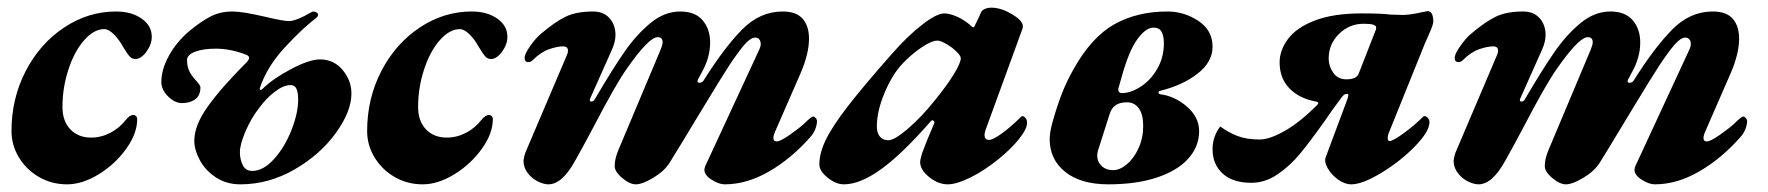

<svg xmlns="http://www.w3.org/2000/svg" viewBox="-20 -467 4613 501"><path d="M10 -125Q10 -210 47 -281.5Q84 -353 147 -395Q210 -437 283 -437Q323 -437 349.5 -418.5Q376 -400 376 -371Q376 -351 362 -332Q348 -313 333 -313Q325 -313 319 -319Q313 -325 301 -345Q290 -365 276.5 -378Q263 -391 252 -391Q225 -391 199.5 -362Q174 -333 158.5 -285.5Q143 -238 143 -188Q143 -151 163.5 -129.5Q184 -108 218 -108Q244 -108 268 -120.5Q292 -133 309 -155Q313 -160 318 -163.5Q323 -167 328 -167Q332 -167 335 -164Q338 -161 338 -156Q338 -119 309.5 -79Q281 -39 238 -12.5Q195 14 155 14Q115 14 82 -5Q49 -24 29.5 -56Q10 -88 10 -125Z M487 -100Q487 -140 522.5 -189.5Q558 -239 623 -304Q630 -311 630 -316Q630 -322 620 -325Q581 -340 543 -340Q510 -340 489 -332Q468 -324 468 -310Q468 -288 480 -271Q484 -265 493.5 -254.5Q503 -244 503 -239Q503 -218 489.5 -208Q476 -198 455 -198Q436 -198 418.5 -215.5Q401 -233 401 -253Q401 -286 421 -322Q441 -358 474 -386Q503 -410 528.5 -423.5Q554 -437 587 -437Q613 -437 673 -423Q719 -412 734 -412Q753 -412 794 -436L797 -437Q802 -437 806 -434.5Q810 -432 810 -428Q810 -425 806 -421Q769 -393 722.5 -342.5Q676 -292 658 -237Q657 -233 659.5 -232.5Q662 -232 665 -235Q691 -261 739 -286.5Q787 -312 815 -312Q851 -312 874 -284.5Q897 -257 897 -223Q897 -176 856 -119.5Q815 -63 748 -24.5Q681 14 607 14Q571 14 543.5 -4Q516 -22 501.5 -49Q487 -76 487 -100ZM758 -207Q758 -226 753.5 -235.5Q749 -245 738 -245Q720 -245 697.5 -228Q675 -211 656 -185Q635 -158 620.5 -124Q606 -90 606 -70Q606 -51 613.5 -36Q621 -21 638 -21Q667 -21 695 -52Q723 -83 740.5 -127.5Q758 -172 758 -207Z M938 -125Q938 -210 975 -281.5Q1012 -353 1075 -395Q1138 -437 1211 -437Q1251 -437 1277.5 -418.5Q1304 -400 1304 -371Q1304 -351 1290 -332Q1276 -313 1261 -313Q1253 -313 1247 -319Q1241 -325 1229 -345Q1218 -365 1204.5 -378Q1191 -391 1180 -391Q1153 -391 1127.5 -362Q1102 -333 1086.5 -285.5Q1071 -238 1071 -188Q1071 -151 1091.5 -129.5Q1112 -108 1146 -108Q1172 -108 1196 -120.5Q1220 -133 1237 -155Q1241 -160 1246 -163.5Q1251 -167 1256 -167Q1260 -167 1263 -164Q1266 -161 1266 -156Q1266 -119 1237.5 -79Q1209 -39 1166 -12.5Q1123 14 1083 14Q1043 14 1010 -5Q977 -24 957.5 -56Q938 -88 938 -125Z M1346 -48Q1348 -62 1351 -69L1460 -325Q1462 -329 1462 -335Q1462 -346 1449 -346Q1434 -346 1412.5 -338.5Q1391 -331 1370 -310Q1365 -305 1359 -305Q1349 -305 1349 -315Q1348 -325 1363.5 -347Q1379 -369 1393 -380Q1427 -409 1455 -423Q1483 -437 1528 -437Q1555 -437 1570.5 -419.5Q1586 -402 1586 -376Q1586 -358 1577 -338L1520 -210Q1519 -209 1519 -206Q1519 -202 1523 -202Q1529 -202 1532 -208Q1579 -288 1610 -332.5Q1641 -377 1677.5 -407Q1714 -437 1755 -437Q1794 -437 1813.5 -414Q1833 -391 1833 -356Q1833 -316 1810 -276L1801 -259L1800 -255Q1800 -251 1805 -251Q1812 -251 1816 -257Q1870 -343 1916.5 -390Q1963 -437 2022 -437Q2058 -437 2074.5 -418Q2091 -399 2091 -366Q2091 -327 2069 -276L2004 -127Q1998 -114 1998 -107Q1998 -98 2007 -98Q2016 -98 2040.5 -115Q2065 -132 2079 -145Q2097 -163 2102 -163Q2105 -163 2108.5 -159Q2112 -155 2112 -150Q2110 -127 2095 -110Q2046 -54 1987.5 -20Q1929 14 1871 14Q1856 14 1837 2Q1818 -10 1818 -24Q1818 -27 1820 -33L1960 -335Q1965 -345 1965 -352Q1965 -360 1961 -364.5Q1957 -369 1951 -369Q1939 -369 1923.5 -351.5Q1908 -334 1884 -298Q1863 -266 1811 -180Q1738 -59 1727 -42Q1713 -20 1684.5 -3Q1656 14 1639 14Q1623 14 1603 -3Q1583 -20 1584 -35Q1584 -52 1593 -74L1704 -338Q1709 -350 1709 -357Q1709 -370 1696 -370Q1673 -370 1615 -287Q1585 -244 1531 -140Q1497 -76 1481 -48Q1447 14 1411 14Q1399 14 1383.5 6.5Q1368 -1 1357 -15.5Q1346 -30 1346 -48Z M2118 -38Q2118 -67 2134.5 -101.5Q2151 -136 2191 -188Q2231 -240 2306 -325Q2347 -372 2385.5 -402Q2424 -432 2444 -432Q2457 -432 2475 -424.5Q2493 -417 2510 -403Q2517 -396 2519 -396H2520Q2522 -396 2523 -398.5Q2524 -401 2525 -403Q2536 -425 2540 -435Q2542 -440 2549.5 -443.5Q2557 -447 2567 -447Q2592 -447 2620.5 -430Q2649 -413 2649 -399Q2649 -393 2648 -392L2551 -126Q2549 -118 2549 -115Q2549 -102 2561 -102Q2571 -102 2594.5 -119Q2618 -136 2643 -161Q2646 -164 2647 -164Q2652 -164 2656 -159Q2660 -154 2660 -147Q2660 -131 2640 -105.5Q2620 -80 2587 -53Q2549 -22 2512.5 -4Q2476 14 2453 14Q2428 14 2404.5 -5Q2381 -24 2381 -44Q2381 -50 2386 -67Q2394 -90 2418 -146V-148Q2418 -151 2415 -152.5Q2412 -154 2410 -152Q2336 -67 2280.5 -26.5Q2225 14 2182 14Q2161 14 2139.5 -3.5Q2118 -21 2118 -38ZM2420 -206Q2451 -244 2469 -273.5Q2487 -303 2487 -315Q2487 -324 2465 -342Q2454 -350 2443.5 -355.5Q2433 -361 2426 -361Q2411 -361 2385 -343.5Q2359 -326 2336 -302Q2309 -274 2288.5 -225.5Q2268 -177 2268 -137Q2268 -120 2276 -110.5Q2284 -101 2298 -101Q2314 -101 2349.5 -131.5Q2385 -162 2420 -206Z M2719 -104Q2719 -121 2726 -147Q2739 -193 2751.5 -224.5Q2764 -256 2781 -286Q2828 -370 2887.5 -403.5Q2947 -437 3026 -437Q3070 -437 3107 -412.5Q3144 -388 3144 -345Q3144 -305 3104.5 -274.5Q3065 -244 3007 -230Q3003 -229 3003 -225.5Q3003 -222 3008 -221Q3046 -216 3077.5 -188.5Q3109 -161 3109 -125Q3109 -85 3081 -53.5Q3053 -22 2999.5 -4Q2946 14 2872 14Q2800 14 2759.5 -18.5Q2719 -51 2719 -104ZM3017 -354Q3017 -373 3011 -384Q3005 -395 2990 -395Q2970 -395 2948 -365Q2926 -335 2907 -267L2898 -235V-233Q2898 -229 2900.5 -226.5Q2903 -224 2907 -224Q2930 -224 2956 -240.5Q2982 -257 2999.5 -287Q3017 -317 3017 -354ZM2963 -138Q2963 -169 2951.5 -184.5Q2940 -200 2921 -200Q2902 -200 2891 -192.5Q2880 -185 2875 -168L2845 -74Q2843 -66 2843 -61Q2843 -45 2854.5 -34Q2866 -23 2885 -23Q2902 -23 2920.5 -38.5Q2939 -54 2951 -80.5Q2963 -107 2963 -138Z M3439 -56 3495 -206Q3497 -211 3498 -216.5Q3499 -222 3496 -222Q3490 -222 3487 -219.5Q3484 -217 3480 -212Q3476 -207 3475 -205Q3461 -187 3435 -149Q3398 -97 3372 -65.5Q3346 -34 3313.5 -12Q3281 10 3245 10Q3197 10 3170.5 -14Q3144 -38 3144 -78Q3144 -110 3164 -137Q3186 -121 3209.5 -112Q3233 -103 3267 -103Q3293 -103 3332.5 -125.5Q3372 -148 3417 -193Q3424 -200 3414 -202Q3370 -210 3344.5 -236.5Q3319 -263 3319 -304Q3319 -336 3341 -365.5Q3363 -395 3411 -413.5Q3459 -432 3533 -432Q3588 -432 3607 -429L3640 -428Q3655 -428 3677.5 -432.5Q3700 -437 3705 -438Q3720 -438 3720 -410Q3720 -403 3708 -376Q3697 -352 3687 -326L3603 -118Q3601 -110 3601 -107Q3601 -99 3606 -99Q3615 -99 3643 -119.5Q3671 -140 3692 -161Q3695 -164 3696 -164Q3702 -164 3706 -159Q3710 -154 3710 -148Q3710 -124 3672 -85Q3634 -46 3584.5 -16Q3535 14 3506 14Q3489 14 3471.5 1.5Q3454 -11 3444.5 -28Q3435 -45 3439 -56ZM3525 -274 3568 -384Q3571 -390 3571 -395Q3571 -400 3563.5 -402.5Q3556 -405 3538 -405Q3501 -405 3474 -378.5Q3447 -352 3447 -314Q3447 -294 3459 -277Q3471 -260 3493 -260Q3519 -260 3525 -274Z M3773 -48Q3775 -62 3778 -69L3887 -325Q3889 -329 3889 -335Q3889 -346 3876 -346Q3861 -346 3839.5 -338.5Q3818 -331 3797 -310Q3792 -305 3786 -305Q3776 -305 3776 -315Q3775 -325 3790.5 -347Q3806 -369 3820 -380Q3854 -409 3882 -423Q3910 -437 3955 -437Q3982 -437 3997.5 -419.5Q4013 -402 4013 -376Q4013 -358 4004 -338L3947 -210Q3946 -209 3946 -206Q3946 -202 3950 -202Q3956 -202 3959 -208Q4006 -288 4037 -332.5Q4068 -377 4104.5 -407Q4141 -437 4182 -437Q4221 -437 4240.5 -414Q4260 -391 4260 -356Q4260 -316 4237 -276L4228 -259L4227 -255Q4227 -251 4232 -251Q4239 -251 4243 -257Q4297 -343 4343.5 -390Q4390 -437 4449 -437Q4485 -437 4501.5 -418Q4518 -399 4518 -366Q4518 -327 4496 -276L4431 -127Q4425 -114 4425 -107Q4425 -98 4434 -98Q4443 -98 4467.5 -115Q4492 -132 4506 -145Q4524 -163 4529 -163Q4532 -163 4535.5 -159Q4539 -155 4539 -150Q4537 -127 4522 -110Q4473 -54 4414.5 -20Q4356 14 4298 14Q4283 14 4264 2Q4245 -10 4245 -24Q4245 -27 4247 -33L4387 -335Q4392 -345 4392 -352Q4392 -360 4388 -364.5Q4384 -369 4378 -369Q4366 -369 4350.5 -351.5Q4335 -334 4311 -298Q4290 -266 4238 -180Q4165 -59 4154 -42Q4140 -20 4111.5 -3Q4083 14 4066 14Q4050 14 4030 -3Q4010 -20 4011 -35Q4011 -52 4020 -74L4131 -338Q4136 -350 4136 -357Q4136 -370 4123 -370Q4100 -370 4042 -287Q4012 -244 3958 -140Q3924 -76 3908 -48Q3874 14 3838 14Q3826 14 3810.5 6.5Q3795 -1 3784 -15.5Q3773 -30 3773 -48Z"/></svg>

Font: EB Garamond ExtraBold
Style: Italic
Weight: 800
Italic angle: -17.2°
Designer: Georg Duffner and Octavio Pardo
Foundry: Georg Duffner
Version: Version 1.000